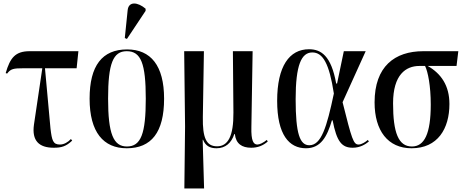

<svg xmlns="http://www.w3.org/2000/svg" viewBox="-20 -824 2612 1080"><path d="M282 7C327 7 352 -1 386 -33L379 -42C362 -24 340 -11 317 -11C278 -11 272 -34 264 -101L233 -440H411L421 -536H147C66 -536 37 -499 12 -413L20 -410C40 -437 56 -440 112 -440H218L171 -123C158 -32 200 7 282 7Z M694 -605 799 -763V-775C756 -812 703 -819 698 -766L682 -610ZM693 10C831 10 903 -79 903 -269C903 -455 828 -546 695 -546C555 -546 484 -455 484 -269C484 -80 562 10 693 10ZM694 0C618 0 588 -71 588 -269C588 -467 616 -536 693 -536C773 -536 800 -467 800 -269C800 -72 773 0 694 0Z M1017 236H1128L1120 -38H1122C1136 -4 1160 10 1198 10C1248 10 1282 -20 1298 -70H1301C1307 -15 1341 7 1393 7C1430 7 1460 -5 1486 -28L1481 -37C1461 -21 1441 -11 1428 -11C1406 -11 1392 -31 1394 -109L1401 -536H1290L1293 -191C1294 -57 1262 -1 1201 -1C1140 -1 1119 -49 1121 -166L1127 -536H1016L1021 -112Z M1701 10C1785 10 1820 -56 1847 -147H1851C1874 -28 1902 7 1964 7C2006 7 2035 -12 2055 -28L2049 -37C2037 -26 2014 -11 1997 -11C1968 -11 1959 -41 1907 -249L2037 -536H1914L1876 -354H1871C1843 -511 1786 -547 1718 -547C1608 -547 1539 -452 1539 -257C1539 -65 1607 10 1701 10ZM1720 -7C1667 -7 1643 -71 1643 -266C1643 -458 1675 -529 1737 -529C1796 -529 1832 -467 1858 -298C1818 -108 1787 -7 1720 -7Z M2295 10C2442 10 2508 -100 2508 -239C2508 -343 2461 -410 2386 -453H2548L2558 -536H2361C2200 -536 2087 -450 2087 -248C2087 -89 2162 10 2295 10ZM2297 0C2221 0 2191 -78 2191 -243C2191 -404 2263 -453 2339 -453H2371C2387 -421 2403 -341 2403 -236C2403 -71 2367 0 2297 0Z"/></svg>

Font: Noto Serif Display Condensed Medium
Style: Regular
Weight: 500
Width: 3
Designer: Monotype Design Team
Foundry: Monotype Imaging Inc.
Version: Version 2.009